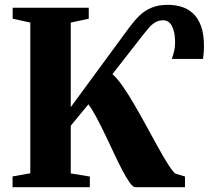

<svg xmlns="http://www.w3.org/2000/svg" viewBox="-20 -775 864 795"><path d="M32 0V-44.5L105.5 -57.5V-681.5L32.5 -697.5V-743H347.5V-697.5L273 -681.5V-331.5L518 -665Q537 -690.5 558.2 -711Q579.5 -731.5 607.8 -743.2Q636 -755 675.5 -755Q704.5 -755 731.2 -747Q758 -739 779 -719.8Q800 -700.5 812.2 -667.5Q824.5 -634.5 824.5 -584.5Q824.5 -566.5 823.2 -554.2Q822 -542 820.5 -531H691.5Q697 -547 701 -562.8Q705 -578.5 705 -600Q705 -641 692.5 -666Q680 -691 656 -691Q637 -691 622.5 -682.2Q608 -673.5 596 -659.5Q584 -645.5 571.5 -629.5L445.5 -468Q465.5 -450.5 489 -416.8Q512.5 -383 537.2 -340.2Q562 -297.5 586.5 -252.5Q611 -207.5 633.5 -167Q656 -126.5 674.5 -97Q693 -67.5 705.5 -56.5L746 -44V0H540.5Q530.5 0 517 -19Q503.5 -38 487 -69.2Q470.5 -100.5 452.8 -138.5Q435 -176.5 416.5 -215.2Q398 -254 380.2 -287.5Q362.5 -321 346 -343L273 -254.5V-57L352 -44V0Z"/></svg>

Font: Merriweather 72pt ExtraBold
Style: Regular
Weight: 800
Version: Version 2.100